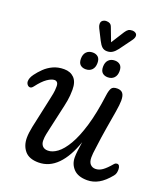

<svg xmlns="http://www.w3.org/2000/svg" viewBox="-232 -1533 1482 1697"><g transform="rotate(20 509.0 -685.0)"><path d="M332 5Q244 5 203 -43.5Q162 -92 162 -166Q162 -190 165.5 -217Q169 -244 175 -273L237 -559Q242 -582 248 -612.5Q254 -643 254 -681Q254 -707 244 -718Q234 -729 219 -729Q191 -729 151.5 -702Q112 -675 65 -613Q50 -593 35 -593.5Q20 -594 9.5 -607.5Q-1 -621 -1 -638Q-1 -652 5 -669Q11 -686 27 -708Q51 -741 84.5 -773.5Q118 -806 163 -827Q208 -848 266 -848Q325 -848 360.5 -812Q396 -776 396 -702Q396 -646 387.5 -598Q379 -550 365 -491L324 -308Q318 -280 312 -252.5Q306 -225 306 -192Q306 -161 323.5 -141.5Q341 -122 375 -122Q417 -122 462.5 -155.5Q508 -189 552 -263.5Q596 -338 632.5 -459.5Q669 -581 692 -757Q698 -803 711 -825.5Q724 -848 765 -848Q800 -848 817 -827.5Q834 -807 834 -759Q834 -722 822.5 -653Q811 -584 795 -490.5Q779 -397 765 -284Q761 -257 759 -237.5Q757 -218 757 -198Q757 -155 776 -134.5Q795 -114 825 -114Q858 -114 890 -136.5Q922 -159 964 -209Q972 -218 978.5 -220.5Q985 -223 991 -223Q1005 -223 1012 -210.5Q1019 -198 1019 -178Q1019 -164 1016 -148Q1013 -132 1000 -116Q948 -52 897 -23.5Q846 5 790 5Q704 5 661.5 -39.5Q619 -84 619 -148Q619 -176 623.5 -213Q628 -250 635 -296Q586 -151 509.5 -73Q433 5 332 5ZM650 -912Q619 -912 599.5 -929.5Q580 -947 580 -986Q580 -1027 602 -1050Q624 -1073 661 -1073Q692 -1073 711.5 -1055.5Q731 -1038 731 -999Q731 -958 709 -935Q687 -912 650 -912ZM442 -912Q411 -912 391.5 -929.5Q372 -947 372 -986Q372 -1027 394 -1050Q416 -1073 453 -1073Q484 -1073 503.5 -1055.5Q523 -1038 523 -999Q523 -958 501 -935Q479 -912 442 -912ZM565 -1126Q537 -1126 518.5 -1142.5Q500 -1159 482 -1195L432 -1294Q422 -1314 422 -1331Q422 -1354 437 -1364.5Q452 -1375 471 -1375Q491 -1375 504.5 -1367Q518 -1359 525 -1339L573 -1213L651 -1336Q665 -1357 678.5 -1366Q692 -1375 716 -1375Q734 -1375 747 -1365.5Q760 -1356 760 -1339Q760 -1320 743 -1297L659 -1182Q638 -1154 616 -1140Q594 -1126 565 -1126Z"/></g></svg>

Font: Pacifico
Style: Regular
Weight: 400
Designer: Vernon Adams
Foundry: Vernon Adams
Version: Version 3.010; ttfautohint (v1.8.4.7-5d5b)